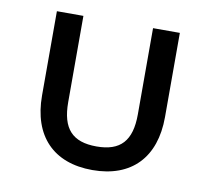

<svg xmlns="http://www.w3.org/2000/svg" viewBox="-63 -570 716 649"><g transform="rotate(10 295.0 -245.0)"><path d="M412 -499V-203C412 -112 375 -72 293 -72C210 -72 173 -112 173 -203V-499H82V-210C82 -71 159 9 293 9C427 9 504 -71 504 -210V-499Z"/></g></svg>

Font: Maven Pro
Style: Medium
Weight: 500
Designer: Joe Prince
Foundry: Joe Prince
Version: Version 1.003